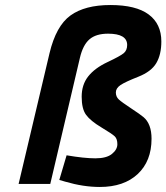

<svg xmlns="http://www.w3.org/2000/svg" viewBox="-20 -732 662 764"><path d="M622 -567Q622 -515 602 -481Q582 -447 530 -426.5Q478 -406 459.5 -393.5Q441 -381 441 -364Q441 -347 453 -336Q465 -325 501.5 -301Q538 -277 551 -266Q583 -239 583 -180Q583 -91 528 -39.5Q473 12 377 12Q312 12 240 -9L216 -16L245 -114Q315 -102 359.5 -102Q404 -102 425.5 -119.5Q447 -137 447 -158Q447 -179 437 -189Q427 -199 383.5 -225Q340 -251 322.5 -275Q305 -299 305 -347Q305 -395 331 -428Q357 -461 408 -485Q459 -509 472.5 -520.5Q486 -532 486 -553Q486 -598 410 -598Q362 -598 336 -575.5Q310 -553 298 -502L180 0H54L177 -520Q203 -629 260.5 -670.5Q318 -712 419.5 -712Q521 -712 571.5 -674.5Q622 -637 622 -567Z"/></svg>

Font: Titillium Web
Style: Bold Italic
Weight: 700
Italic angle: -13°
Version: Version 1.001;PS 57.000;hotconv 1.0.70;makeotf.lib2.5.55311